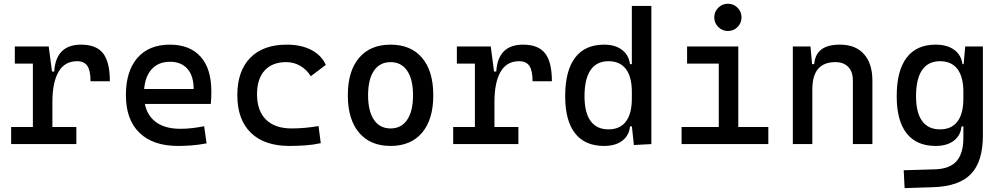

<svg xmlns="http://www.w3.org/2000/svg" viewBox="-20 -764 5313 1018"><path d="M257.8 -222.7 227.5 -384.8H267.6Q276.4 -527.3 410.2 -527.3Q490.2 -527.3 526.4 -481.4Q562.5 -435.5 562.5 -333H460Q460 -389.6 443.1 -414.6Q426.3 -439.5 388.7 -439.5Q322.8 -439.5 290.3 -383.1Q257.8 -326.7 257.8 -222.7ZM39.1 0V-90.8H384.8V0ZM154.3 0V-517.6H238.3L257.8 -369.1V0ZM58.6 -426.8V-517.6H231.4L241.2 -426.8Z M923.8 9.8Q791.5 9.8 719.5 -59.8Q647.5 -129.4 647.5 -259.8Q647.5 -386.7 708.5 -457Q769.5 -527.3 880.9 -527.3Q985.8 -527.3 1043.2 -463.9Q1100.6 -400.4 1100.6 -279.3Q1100.6 -243.7 1097.7 -212.9H734.4V-292H1006.8Q1006.8 -361.8 973.6 -399.2Q940.4 -436.5 881.8 -436.5Q815.9 -436.5 779.5 -391.6Q743.2 -346.7 743.2 -264.6Q743.2 -174.8 793.2 -127.9Q843.3 -81.1 935.5 -81.1Q967.8 -81.1 999 -84.7Q1030.3 -88.4 1062.5 -94.7L1075.2 -3.9Q1029.3 4.9 991.2 7.3Q953.1 9.8 923.8 9.8Z M1514.6 9.8Q1382.3 9.8 1310.3 -59.8Q1238.3 -129.4 1238.3 -259.8Q1238.3 -386.7 1306.4 -457Q1374.5 -527.3 1501 -527.3Q1576.7 -527.3 1630.6 -499.3Q1684.6 -471.2 1707.5 -419.9L1627.9 -359.9Q1606 -395.5 1571.8 -415Q1537.6 -434.6 1497.1 -434.6Q1423.8 -434.6 1383.3 -390.4Q1342.8 -346.2 1342.8 -264.6Q1342.8 -176.3 1390.4 -129.6Q1438 -83 1526.4 -83Q1562.5 -83 1598.6 -86.4Q1634.8 -89.8 1668.9 -95.7L1680.7 -4.9Q1640.6 3.9 1597.9 6.8Q1555.2 9.8 1514.6 9.8Z M2050.8 9.8Q1943.4 9.8 1883.8 -60.5Q1824.2 -130.9 1824.2 -258.8Q1824.2 -387.2 1883.8 -457.3Q1943.4 -527.3 2050.8 -527.3Q2158.7 -527.3 2218 -457.3Q2277.3 -387.2 2277.3 -258.8Q2277.3 -130.9 2218 -60.5Q2158.7 9.8 2050.8 9.8ZM2050.8 -83Q2107.9 -83 2138.9 -128.9Q2169.9 -174.8 2169.9 -258.8Q2169.9 -343.3 2138.9 -388.9Q2107.9 -434.6 2050.8 -434.6Q1993.7 -434.6 1962.6 -388.9Q1931.6 -343.3 1931.6 -258.8Q1931.6 -174.8 1962.6 -128.9Q1993.7 -83 2050.8 -83Z M2601.6 -222.7 2571.3 -384.8H2611.3Q2620.1 -527.3 2753.9 -527.3Q2834 -527.3 2870.1 -481.4Q2906.2 -435.5 2906.2 -333H2803.7Q2803.7 -389.6 2786.9 -414.6Q2770 -439.5 2732.4 -439.5Q2666.5 -439.5 2634 -383.1Q2601.6 -326.7 2601.6 -222.7ZM2382.8 0V-90.8H2728.5V0ZM2498 0V-517.6H2582L2601.6 -369.1V0ZM2402.3 -426.8V-517.6H2575.2L2585 -426.8Z M3183.1 9.8Q3081.5 9.8 3029.1 -57.1Q2976.6 -124 2976.6 -253.9Q2976.6 -388.7 3029.1 -458Q3081.5 -527.3 3183.1 -527.3Q3241.2 -527.3 3277.6 -500Q3314 -472.7 3320.3 -423.8H3360.4L3330.1 -276.4Q3330.1 -356.4 3298.6 -397.9Q3267.1 -439.5 3206.1 -439.5Q3143.6 -439.5 3111.3 -392.6Q3079.1 -345.7 3079.1 -253.9Q3079.1 -167 3111.3 -122.6Q3143.6 -78.1 3206.1 -78.1Q3267.1 -78.1 3298.6 -119.6Q3330.1 -161.1 3330.1 -241.2L3365.2 -93.8H3320.3Q3315.4 -44.9 3279.1 -17.6Q3242.7 9.8 3183.1 9.8ZM3340.8 4.9 3330.1 -96.7V-732.4H3433.6V0Z M3791 0V-488.3H3894.5V0ZM3593.8 0V-90.8H3800.8V0ZM3884.8 0V-90.8H4053.7V0ZM3623 -426.8V-517.6H3894.5V-426.8ZM3839.4 -599.6Q3809.6 -599.6 3788.3 -620.8Q3767.1 -642.1 3767.1 -671.9Q3767.1 -702.1 3788.3 -723.1Q3809.6 -744.1 3839.4 -744.1Q3869.6 -744.1 3890.6 -723.1Q3911.6 -702.1 3911.6 -671.9Q3911.6 -642.1 3890.6 -620.8Q3869.6 -599.6 3839.4 -599.6Z M4502 0V-336.9Q4502 -383.8 4477.5 -409.2Q4453.1 -434.6 4409.2 -434.6Q4287.1 -434.6 4287.1 -291L4256.8 -423.8H4296.9Q4301.3 -476.1 4335 -501.7Q4368.7 -527.3 4433.6 -527.3Q4515.6 -527.3 4560.5 -477.5Q4605.5 -427.7 4605.5 -336.9V0ZM4183.6 0V-517.6H4277.3L4287.1 -408.2V0Z M4776.4 233.4 4771.5 138.7 4937.5 133.8Q5016.1 131.3 5051.8 90.3Q5087.4 49.3 5087.9 -30.3V-408.2L5097.7 -517.6H5191.4V-45.9Q5191.4 92.3 5128.4 158.2Q5065.4 224.1 4927.7 228.5ZM4940.9 9.8Q4839.4 9.8 4786.9 -57.1Q4734.4 -124 4734.4 -253.9Q4734.4 -388.7 4786.9 -458Q4839.4 -527.3 4940.9 -527.3Q5001.5 -527.3 5039.1 -500Q5076.7 -472.7 5083 -423.8H5123L5087.9 -276.4Q5087.9 -356.4 5056.4 -397.9Q5024.9 -439.5 4963.9 -439.5Q4901.4 -439.5 4869.1 -392.6Q4836.9 -345.7 4836.9 -253.9Q4836.9 -167 4869.1 -122.6Q4901.4 -78.1 4963.9 -78.1Q5024.9 -78.1 5056.4 -119.6Q5087.9 -161.1 5087.9 -241.2L5123 -93.8H5078.1Q5073.2 -44.9 5036.9 -17.6Q5000.5 9.8 4940.9 9.8Z"/></svg>

Font: Cascadia Code
Style: Regular
Weight: 400
Designer: Aaron Bell
Foundry: Saja Typeworks
Version: Version 2404.023